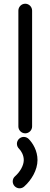

<svg xmlns="http://www.w3.org/2000/svg" viewBox="-20 -705 269 1025"><path d="M151.4 -29.8V-648.4C151.4 -668.5 134.8 -685.1 114.7 -685.1C94.7 -685.1 78.1 -668.5 78.1 -648.4V-29.8C78.1 -9.8 94.7 6.8 114.7 6.8C134.8 6.8 151.4 -9.8 151.4 -29.8ZM81.1 88.4C94.2 101.6 106.9 124 106.9 149.4C106.9 178.2 87.4 212.4 60.1 236.3C52.2 243.2 47.9 252.9 47.9 263.7C47.9 283.7 64.5 300.3 84.5 300.3C93.8 300.3 102.1 296.9 108.9 291C147 257.3 180.2 203.6 180.2 149.4C180.2 99.6 155.3 59.1 132.8 36.6C127 30.8 117.2 25.9 106.9 25.9C86.9 25.9 70.3 42.5 70.3 62.5C70.3 72.8 74.7 82 81.1 88.4Z"/></svg>

Font: Velvelyne
Style: Regular
Weight: 400
Designer: Manon Van der Borght et Mariel Nils
Foundry: Velvetyne
Version: Version 1.070;Glyphs 3.3.1 (3343)